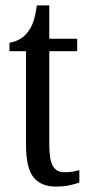

<svg xmlns="http://www.w3.org/2000/svg" viewBox="-20 -679 331 709"><path d="M187 10Q131 10 103.5 -24.5Q76 -59 76 -145V-490H15V-521Q59 -529 82 -560Q94 -575 102 -596Q110 -617 116 -659H162V-536H265V-490H162V-144Q162 -90 175 -66.5Q188 -43 217 -43Q234 -43 247 -45Q260 -47 273 -51V-5Q260 0 238 5Q216 10 187 10Z"/></svg>

Font: Noto Serif Ethiopic ExtraCondensed
Style: Regular
Weight: 400
Width: 2
Designer: Monotype Design Team
Foundry: Monotype Imaging Inc.
Version: Version 2.102; ttfautohint (v1.8.4.7-5d5b)